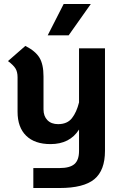

<svg xmlns="http://www.w3.org/2000/svg" viewBox="-20 -712 598 962"><path d="M506 -470V44Q506 142 452.5 186Q399 230 279 230H147V130H279Q330 130 353 110Q376 90 376 44V-63Q330 10 233 10Q154 10 111 -32Q68 -74 68 -152V-325Q68 -352 57.5 -369Q47 -386 20 -406L107 -482Q158 -456 178 -422.5Q198 -389 198 -329V-164Q198 -130 217.5 -110Q237 -90 271 -90Q317 -90 340.5 -120Q364 -150 376 -199V-470ZM299 -692H435L324 -535H219Z"/></svg>

Font: KoHo
Style: Bold
Weight: 700
Designer: Cadson Demak & Katatrad Team
Foundry: Cadson Demak Co.,Ltd.
Version: Version 1.000; ttfautohint (v1.6)